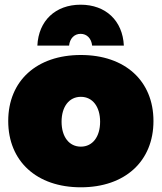

<svg xmlns="http://www.w3.org/2000/svg" viewBox="-20 -789 688 817"><path d="M274 -595C277 -625 296 -645 323 -645C350 -645 369 -625 372 -595H507C502 -701 430 -769 323 -769C216 -769 144 -701 139 -595ZM324 -555C136 -555 15 -445 15 -274C15 -103 136 8 324 8C512 8 633 -103 633 -274C633 -445 512 -555 324 -555ZM324 -377C374 -377 406 -335 406 -271C406 -207 374 -165 324 -165C274 -165 242 -207 242 -271C242 -335 274 -377 324 -377Z"/></svg>

Font: Montserrat-Arabic Black
Style: Regular
Weight: 900
Designer: Mohamed Gaber
Foundry: Kief Type Foundry
Version: Version 5.008;PS 005.008;hotconv 1.0.88;makeotf.lib2.5.64775